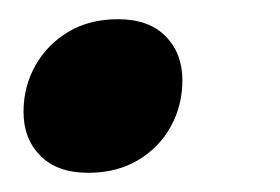

<svg xmlns="http://www.w3.org/2000/svg" viewBox="-20 -170 292 200"><path d="M103 -150Q135 -150 152.5 -132.2Q170 -114.5 170 -86.5Q170 -60 157.8 -38Q145.5 -16 123.5 -3Q101.5 10 72 10Q39.5 10 22 -7.8Q4.5 -25.5 4.5 -53.5Q4.5 -80 17 -102Q29.5 -124 51.5 -137Q73.5 -150 103 -150Z"/></svg>

Font: Newsreader SemiBold
Style: Italic
Weight: 600
Italic angle: -17°
Designer: Hugues Gentile
Foundry: Production Type
Version: Version 1.003